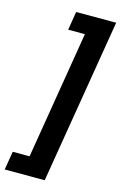

<svg xmlns="http://www.w3.org/2000/svg" viewBox="-168 -822 642 1022"><g transform="rotate(15 153.5 -311.0)"><path d="M-31.7 143.6 -14.6 41.5H78.1L194.3 -662.6H102.1L118.7 -764.6H339.4L189 143.6Z"/></g></svg>

Font: Inter Display Semi Bold
Style: Italic
Weight: 600
Italic angle: -9.39999°
Designer: Rasmus Andersson
Foundry: rsms
Version: Version 4.000;git-4fc901f